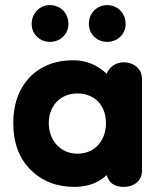

<svg xmlns="http://www.w3.org/2000/svg" viewBox="-20 -716 632 752"><path d="M176 -552C216 -552 248 -582 248 -622C248 -665 216 -696 176 -696C136 -696 104 -665 104 -622C104 -582 136 -552 176 -552ZM400 -552C440 -552 472 -582 472 -622C472 -665 440 -696 400 -696C360 -696 328 -665 328 -622C328 -582 360 -552 400 -552ZM272 16C322 16 364 1 398 -30C407 1 429 16 464 16C507 16 536 -10 536 -46V-410C536 -443 507 -472 464 -472C432 -472 407 -452 398 -427C361 -462 317 -480 267 -480C197 -480 140 -458 97 -414C54 -369 32 -309 32 -234C32 -158 54 -97 99 -52C143 -7 201 16 272 16ZM283 -114C218 -114 171 -165 171 -234C171 -303 218 -350 283 -350C351 -350 395 -303 395 -234C395 -165 351 -114 283 -114Z"/></svg>

Font: Dongle
Style: Bold
Weight: 700
Designer: Yanghee Ryu
Foundry: Yanghee Ryu
Version: Version 2.000